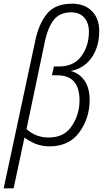

<svg xmlns="http://www.w3.org/2000/svg" viewBox="-55 -785 563 1043"><path d="M89 -84 190 -565Q205 -635 237 -676.5Q269 -718 331 -718Q378 -718 403 -689Q428 -660 428 -612Q428 -536 387 -480Q346 -424 267 -424H238L227 -376H256Q377 -376 377 -240Q377 -164 335.5 -101Q294 -38 210 -38Q139 -38 89 -84ZM19 238 78 -38Q102 -19 136.5 -4.5Q171 10 214 10Q321 10 376.5 -67Q432 -144 432 -242Q432 -308 403 -348.5Q374 -389 329 -399Q403 -414 443.5 -473Q484 -532 484 -616Q484 -685 444 -725Q404 -765 337 -765Q245 -765 200.5 -710.5Q156 -656 137 -566L-35 238Z"/></svg>

Font: Noto Sans UI SemiCondensed Light
Style: Italic
Weight: 300
Width: 4
Designer: Monotype Design Team
Foundry: Monotype Imaging Inc.
Version: 1.001